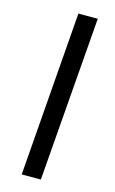

<svg xmlns="http://www.w3.org/2000/svg" viewBox="-112 -758 482 804"><g transform="rotate(15 129.0 -356.0)"><path d="M124 -712H208L152 0H69Z"/></g></svg>

Font: Muli
Style: Italic
Weight: 400
Italic angle: -4.541°
Designer: Vernon Adams
Foundry: Vernon Adams
Version: Version 2.001